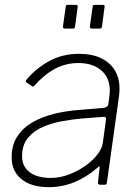

<svg xmlns="http://www.w3.org/2000/svg" viewBox="-20 -762 578 792"><path d="M382 -70Q335 -30 285.5 -10Q236 10 181 10Q109 10 68.5 -23Q28 -56 28 -113Q28 -164 51.5 -199.5Q75 -235 114 -257.5Q153 -280 201.5 -292Q250 -304 300 -308L406 -317Q425 -319 427 -333L431 -364Q432 -370 432.5 -376Q433 -382 433 -388Q433 -441 398 -471.5Q363 -502 303 -502Q251 -502 206.5 -478Q162 -454 121 -408Q118 -405 116 -405Q114 -405 111 -407L89 -422Q87 -424 86.5 -426.5Q86 -429 89 -433Q127 -479 182 -509.5Q237 -540 307 -540Q359 -540 396 -522.5Q433 -505 453 -473Q473 -441 473 -396Q473 -389 472.5 -381.5Q472 -374 471 -366L421 -9Q420 -3 418 -1.5Q416 0 411 0H393Q389 0 386 -2.5Q383 -5 384 -10L391 -71Q391 -81 382 -70ZM417 -267Q418 -275 415.5 -278Q413 -281 406 -280L316 -273Q281 -270 238.5 -262.5Q196 -255 158 -239Q120 -223 95.5 -193.5Q71 -164 71 -118Q71 -75 102.5 -51.5Q134 -28 189 -28Q227 -28 264 -42Q301 -56 332 -78Q364 -101 382.5 -125.5Q401 -150 404 -172ZM300 -731 290 -655Q289 -648 287 -646Q285 -644 277 -644H250Q243 -644 241 -646.5Q239 -649 240 -655L251 -733Q252 -739 253.5 -740.5Q255 -742 260 -742H292Q297 -742 299.5 -739.5Q302 -737 300 -731ZM411 -731 401 -655Q400 -648 398 -646Q396 -644 388 -644H361Q354 -644 352 -646.5Q350 -649 351 -655L362 -733Q363 -739 364.5 -740.5Q366 -742 371 -742H403Q408 -742 410.5 -739.5Q413 -737 411 -731Z"/></svg>

Font: Libre Franklin Thin Thin
Style: Italic
Weight: 250
Italic angle: -8°
Version: Version 3.000